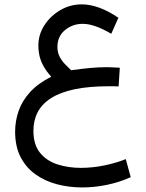

<svg xmlns="http://www.w3.org/2000/svg" viewBox="-20 -509 659 867"><path d="M521 -203.1Q500.5 -204.1 490 -204.8Q479.5 -205.6 462.4 -205.6Q424.3 -205.6 387.7 -202.1Q351.1 -198.7 301.3 -191.9Q288.1 -204.1 273.7 -219Q259.3 -233.9 249.3 -252.9Q239.3 -272 239.3 -296.9Q239.3 -345.2 273.7 -373.3Q308.1 -401.4 353.5 -401.4Q380.4 -401.4 412.8 -389.9Q445.3 -378.4 482.4 -356.4L514.6 -428.7Q470.2 -459 428.7 -474.1Q387.2 -489.3 348.6 -489.3Q297.4 -489.3 252.7 -463.4Q208 -437.5 180.7 -395.3Q153.3 -353 153.3 -303.7Q153.3 -277.8 158.9 -254.6Q164.6 -231.4 177.2 -209Q189.9 -186.5 211.4 -162.6Q151.4 -132.3 115.5 -92.8Q79.6 -53.2 64 -7.8Q48.3 37.6 48.3 85.4Q48.3 152.8 73.2 200.7Q98.1 248.5 140.9 278.8Q183.6 309.1 237.8 323.2Q292 337.4 351.1 337.4Q407.7 337.4 464.4 325.4Q521 313.5 570.3 291L547.9 209.5Q505.9 226.6 452.1 237.8Q398.4 249 344.7 249Q288.6 249 239.7 233.4Q190.9 217.8 160.9 181.2Q130.9 144.5 130.9 81.5Q130.9 34.7 150.1 -2.4Q169.4 -39.6 210.7 -65.9Q252 -92.3 317.1 -106Q382.3 -119.6 474.6 -119.6Q482.9 -119.6 491 -119.6Q499 -119.6 515.6 -118.7Z"/></svg>

Font: Vazirmatn
Style: Regular
Weight: 400
Designer: Saber Rastikerdar
Foundry: Saber Rastikerdar
Version: Version 33.003;September 2, 2022;FontCreator 14.0.0.2862 64-